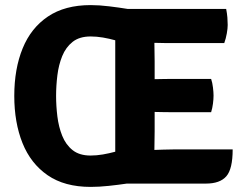

<svg xmlns="http://www.w3.org/2000/svg" viewBox="-20 -718 957 753"><path d="M892.5 -132Q892.5 -55 867.5 -26.5Q842.5 2 787.5 2H477.5Q444 7 406.2 11Q368.5 15 335.5 15Q233 15 166.8 -30.8Q100.5 -76.5 68.2 -157Q36 -237.5 36 -342Q36 -448 68.8 -528.2Q101.5 -608.5 168 -653.2Q234.5 -698 335.5 -698Q369.5 -698 408.2 -693.2Q447 -688.5 480.5 -683H867Q870.5 -665 871.8 -649.2Q873 -633.5 873 -620Q873 -606.5 869.5 -586.8Q866 -567 859.5 -549H655Q644 -549 625 -549.2Q606 -549.5 585.5 -550Q585.5 -529.5 586 -513.2Q586.5 -497 586.5 -477V-407.5Q607 -408 625.8 -408.2Q644.5 -408.5 655 -408.5H808Q813 -394 815.2 -375Q817.5 -356 817.5 -343Q817.5 -329.5 815.2 -311.5Q813 -293.5 808 -278H655Q644.5 -278 625.8 -278.2Q607 -278.5 586.5 -279V-203Q586.5 -183.5 586 -167.2Q585.5 -151 585.5 -131V-130Q603 -130.5 621.2 -131.2Q639.5 -132 660.5 -132ZM200 -342Q200 -302.5 205 -261.5Q210 -220.5 224 -185.5Q238 -150.5 264.8 -129.2Q291.5 -108 335 -108Q358.5 -108 383.2 -112.2Q408 -116.5 432 -123V-560Q408.5 -566.5 383.8 -570.8Q359 -575 335.5 -575Q291.5 -575 264.8 -553.8Q238 -532.5 224 -498Q210 -463.5 205 -422.5Q200 -381.5 200 -342Z"/></svg>

Font: Signika SC
Style: Bold
Weight: 700
Designer: Anna Giedryś
Foundry: Anna Giedryś
Version: Version 2.000; ttfautohint (v1.8.3) -l 8 -r 50 -G 200 -x 9 -